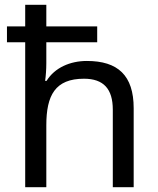

<svg xmlns="http://www.w3.org/2000/svg" viewBox="-20 -780 658 800"><path d="M173 -760H85V-670H9V-604H85V0H173V-258C173 -383 210 -452 330 -452C412 -452 450 -409 450 -323V0H537V-329C537 -466 471 -526 342 -526C272 -526 208 -498 174 -443H168C171 -464 173 -491 173 -517V-604H385V-670H173Z"/></svg>

Font: Noto Sans Caucasian Albanian
Style: Regular
Weight: 400
Designer: Monotype Design Team
Foundry: Monotype Imaging Inc.
Version: Version 2.005